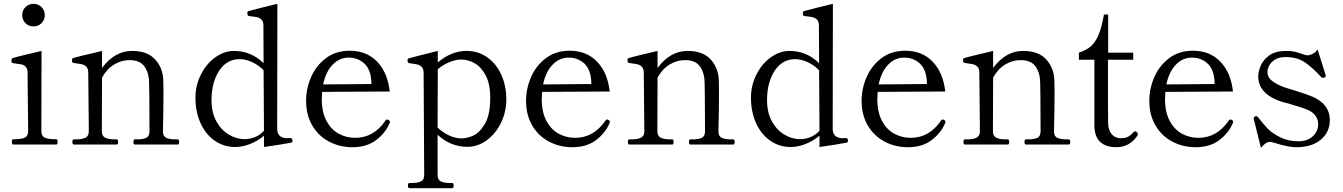

<svg xmlns="http://www.w3.org/2000/svg" viewBox="-20 -755 7014 1003"><path d="M96 -676Q96 -701 113 -718Q130 -735 155 -735Q180 -735 197 -718Q214 -701 214 -676Q214 -651 197 -634Q180 -617 155 -617Q130 -617 113 -634Q96 -651 96 -676ZM50 0Q42 0 42 -14Q42 -28 50 -28H63Q92 -28 109.5 -36Q127 -44 127 -70L124 -375Q124 -396 114.5 -406Q105 -416 92.5 -418.5Q80 -421 49 -425Q43 -426 41.5 -428Q40 -430 40 -437Q40 -442 41 -446Q42 -450 45 -451Q60 -457 197 -489L196 -70Q196 -44 213.5 -36Q231 -28 261 -28H274Q281 -28 281 -14Q281 0 274 0Z M908 -27Q916 -27 916 -13Q916 0 908 0H684Q677 0 677 -13Q677 -27 684 -27H698Q727 -27 744 -35Q761 -43 761 -69L760 -255L759 -319Q759 -372 735.5 -406.5Q712 -441 656 -441Q615 -441 577 -418.5Q539 -396 513 -350L512 -69Q512 -44 530 -35.5Q548 -27 577 -27H590Q597 -27 597 -13Q597 0 590 0H366Q358 0 358 -13Q358 -27 366 -27H379Q408 -27 426 -35.5Q444 -44 444 -69L441 -375Q441 -396 431.5 -406Q422 -416 408.5 -419Q395 -422 365 -426Q359 -427 357.5 -430.5Q356 -434 356 -442Q356 -449 361 -451Q376 -457 513 -489V-400Q579 -489 670 -489Q749 -489 789.5 -445.5Q830 -402 833 -338Q834 -320 834 -266Q834 -184 831 -69Q831 -43 848.5 -35Q866 -27 895 -27Z M1508 -20Q1508 -12 1502 -10Q1495 -8 1445 0Q1395 8 1359 13V-46Q1327 -19 1287 -3Q1247 13 1208 13Q1150 13 1102.5 -19.5Q1055 -52 1028 -111Q1001 -170 1001 -245Q1001 -308 1029 -364.5Q1057 -421 1104 -455Q1151 -489 1203 -489Q1291 -489 1357 -425L1356 -621Q1356 -642 1346.5 -652Q1337 -662 1323.5 -665Q1310 -668 1282 -671Q1275 -672 1273.5 -676.5Q1272 -681 1272 -688Q1272 -695 1278 -697Q1301 -703 1347 -715Q1393 -727 1429 -735L1428 -81Q1428 -58 1441.5 -45.5Q1455 -33 1481 -33L1496 -34Q1508 -34 1508 -20ZM1359 -72 1357 -388Q1332 -414 1298 -430Q1264 -446 1232 -446Q1164 -446 1124.5 -385Q1085 -324 1085 -232Q1085 -166 1111 -120Q1137 -74 1177 -51Q1217 -28 1257 -28Q1286 -28 1312.5 -39Q1339 -50 1359 -72Z M2017 -119Q2017 -115 2014 -109Q1993 -60 1944.5 -23Q1896 14 1821 14Q1754 14 1698.5 -15.5Q1643 -45 1611 -100Q1579 -155 1579 -228Q1579 -292 1605 -352Q1631 -412 1682.5 -451Q1734 -490 1807 -490Q1895 -490 1950 -433Q2005 -376 2016 -277L1663 -275Q1661 -251 1661 -238Q1661 -169 1685.5 -123.5Q1710 -78 1749.5 -56.5Q1789 -35 1836 -35Q1932 -35 1994 -125Q1998 -131 2003 -131Q2006 -131 2012 -127Q2017 -124 2017 -119ZM1668 -314 1920 -316V-326Q1917 -392 1883.5 -423Q1850 -454 1801 -454Q1753 -454 1717.5 -417Q1682 -380 1668 -314Z M2625 -236Q2625 -171 2597.5 -114Q2570 -57 2523 -22.5Q2476 12 2422 12Q2333 12 2266 -51V159Q2266 185 2283.5 193Q2301 201 2330 201H2342Q2350 201 2350 214Q2350 228 2342 228H2119Q2111 228 2111 214Q2111 201 2119 201H2131Q2161 201 2178.5 193Q2196 185 2196 159L2193 -374Q2193 -395 2183.5 -405Q2174 -415 2161 -418Q2148 -421 2118 -425Q2112 -426 2110.5 -430Q2109 -434 2109 -441Q2109 -448 2115 -450Q2130 -455 2267 -489V-429Q2338 -489 2417 -489Q2478 -489 2525.5 -455.5Q2573 -422 2599 -364Q2625 -306 2625 -236ZM2541 -245Q2541 -315 2518 -359.5Q2495 -404 2460.5 -424Q2426 -444 2389 -444Q2361 -444 2327 -430Q2293 -416 2267 -393L2266 -89Q2291 -64 2325 -48Q2359 -32 2392 -32Q2418 -32 2451 -46Q2484 -60 2512.5 -107Q2541 -154 2541 -245Z M3166 -119Q3166 -115 3163 -109Q3142 -60 3093.5 -23Q3045 14 2970 14Q2903 14 2847.5 -15.5Q2792 -45 2760 -100Q2728 -155 2728 -228Q2728 -292 2754 -352Q2780 -412 2831.5 -451Q2883 -490 2956 -490Q3044 -490 3099 -433Q3154 -376 3165 -277L2812 -275Q2810 -251 2810 -238Q2810 -169 2834.5 -123.5Q2859 -78 2898.5 -56.5Q2938 -35 2985 -35Q3081 -35 3143 -125Q3147 -131 3152 -131Q3155 -131 3161 -127Q3166 -124 3166 -119ZM2817 -314 3069 -316V-326Q3066 -392 3032.5 -423Q2999 -454 2950 -454Q2902 -454 2866.5 -417Q2831 -380 2817 -314Z M3810 -27Q3818 -27 3818 -13Q3818 0 3810 0H3586Q3579 0 3579 -13Q3579 -27 3586 -27H3600Q3629 -27 3646 -35Q3663 -43 3663 -69L3662 -255L3661 -319Q3661 -372 3637.5 -406.5Q3614 -441 3558 -441Q3517 -441 3479 -418.5Q3441 -396 3415 -350L3414 -69Q3414 -44 3432 -35.5Q3450 -27 3479 -27H3492Q3499 -27 3499 -13Q3499 0 3492 0H3268Q3260 0 3260 -13Q3260 -27 3268 -27H3281Q3310 -27 3328 -35.5Q3346 -44 3346 -69L3343 -375Q3343 -396 3333.5 -406Q3324 -416 3310.5 -419Q3297 -422 3267 -426Q3261 -427 3259.5 -430.5Q3258 -434 3258 -442Q3258 -449 3263 -451Q3278 -457 3415 -489V-400Q3481 -489 3572 -489Q3651 -489 3691.5 -445.5Q3732 -402 3735 -338Q3736 -320 3736 -266Q3736 -184 3733 -69Q3733 -43 3750.5 -35Q3768 -27 3797 -27Z M4410 -20Q4410 -12 4404 -10Q4397 -8 4347 0Q4297 8 4261 13V-46Q4229 -19 4189 -3Q4149 13 4110 13Q4052 13 4004.5 -19.5Q3957 -52 3930 -111Q3903 -170 3903 -245Q3903 -308 3931 -364.5Q3959 -421 4006 -455Q4053 -489 4105 -489Q4193 -489 4259 -425L4258 -621Q4258 -642 4248.5 -652Q4239 -662 4225.5 -665Q4212 -668 4184 -671Q4177 -672 4175.5 -676.5Q4174 -681 4174 -688Q4174 -695 4180 -697Q4203 -703 4249 -715Q4295 -727 4331 -735L4330 -81Q4330 -58 4343.5 -45.5Q4357 -33 4383 -33L4398 -34Q4410 -34 4410 -20ZM4261 -72 4259 -388Q4234 -414 4200 -430Q4166 -446 4134 -446Q4066 -446 4026.5 -385Q3987 -324 3987 -232Q3987 -166 4013 -120Q4039 -74 4079 -51Q4119 -28 4159 -28Q4188 -28 4214.5 -39Q4241 -50 4261 -72Z M4919 -119Q4919 -115 4916 -109Q4895 -60 4846.5 -23Q4798 14 4723 14Q4656 14 4600.5 -15.5Q4545 -45 4513 -100Q4481 -155 4481 -228Q4481 -292 4507 -352Q4533 -412 4584.5 -451Q4636 -490 4709 -490Q4797 -490 4852 -433Q4907 -376 4918 -277L4565 -275Q4563 -251 4563 -238Q4563 -169 4587.5 -123.5Q4612 -78 4651.5 -56.5Q4691 -35 4738 -35Q4834 -35 4896 -125Q4900 -131 4905 -131Q4908 -131 4914 -127Q4919 -124 4919 -119ZM4570 -314 4822 -316V-326Q4819 -392 4785.5 -423Q4752 -454 4703 -454Q4655 -454 4619.5 -417Q4584 -380 4570 -314Z M5563 -27Q5571 -27 5571 -13Q5571 0 5563 0H5339Q5332 0 5332 -13Q5332 -27 5339 -27H5353Q5382 -27 5399 -35Q5416 -43 5416 -69L5415 -255L5414 -319Q5414 -372 5390.5 -406.5Q5367 -441 5311 -441Q5270 -441 5232 -418.5Q5194 -396 5168 -350L5167 -69Q5167 -44 5185 -35.5Q5203 -27 5232 -27H5245Q5252 -27 5252 -13Q5252 0 5245 0H5021Q5013 0 5013 -13Q5013 -27 5021 -27H5034Q5063 -27 5081 -35.5Q5099 -44 5099 -69L5096 -375Q5096 -396 5086.5 -406Q5077 -416 5063.5 -419Q5050 -422 5020 -426Q5014 -427 5012.5 -430.5Q5011 -434 5011 -442Q5011 -449 5016 -451Q5031 -457 5168 -489V-400Q5234 -489 5325 -489Q5404 -489 5444.5 -445.5Q5485 -402 5488 -338Q5489 -320 5489 -266Q5489 -184 5486 -69Q5486 -43 5503.5 -35Q5521 -27 5550 -27Z M5697 -102V-443H5616V-480Q5654 -492 5677.5 -512Q5701 -532 5718 -571Q5735 -610 5747 -679H5769V-480H5900V-443H5768V-198L5769 -108Q5770 -74 5788 -53.5Q5806 -33 5834 -33Q5857 -33 5871.5 -40Q5886 -47 5900 -63Q5905 -69 5910 -69Q5915 -69 5919.5 -64Q5924 -59 5924 -54Q5924 -50 5922 -47Q5882 14 5811 14Q5756 14 5726.5 -14.5Q5697 -43 5697 -102Z M6422 -119Q6422 -115 6419 -109Q6398 -60 6349.5 -23Q6301 14 6226 14Q6159 14 6103.5 -15.5Q6048 -45 6016 -100Q5984 -155 5984 -228Q5984 -292 6010 -352Q6036 -412 6087.5 -451Q6139 -490 6212 -490Q6300 -490 6355 -433Q6410 -376 6421 -277L6068 -275Q6066 -251 6066 -238Q6066 -169 6090.5 -123.5Q6115 -78 6154.5 -56.5Q6194 -35 6241 -35Q6337 -35 6399 -125Q6403 -131 6408 -131Q6411 -131 6417 -127Q6422 -124 6422 -119ZM6073 -314 6325 -316V-326Q6322 -392 6288.5 -423Q6255 -454 6206 -454Q6158 -454 6122.5 -417Q6087 -380 6073 -314Z M6530 -132 6529 -137Q6529 -143 6537 -147Q6539 -148 6542 -148Q6549 -148 6554 -140Q6578 -109 6601 -84.5Q6624 -60 6666.5 -38.5Q6709 -17 6764 -17Q6809 -17 6837.5 -42.5Q6866 -68 6866 -107Q6866 -130 6853 -149Q6840 -168 6816 -179Q6791 -191 6715 -213Q6676 -222 6652 -232Q6553 -273 6553 -356Q6553 -378 6564.5 -408.5Q6576 -439 6608.5 -464Q6641 -489 6700 -489Q6732 -489 6755.5 -481.5Q6779 -474 6783 -473Q6802 -466 6808 -466Q6823 -466 6839 -474.5Q6855 -483 6863 -497L6904 -366L6906 -359Q6906 -354 6898 -349Q6896 -348 6892 -348Q6886 -348 6881 -353Q6845 -394 6802 -425.5Q6759 -457 6696 -457Q6663 -457 6641.5 -444Q6620 -431 6610.5 -413Q6601 -395 6601 -379Q6601 -357 6615.5 -341.5Q6630 -326 6663 -310Q6684 -299 6744 -282Q6809 -262 6839 -249Q6927 -209 6927 -128Q6927 -65 6880 -25.5Q6833 14 6752 14Q6709 14 6644 -7Q6620 -14 6615 -14Q6603 -14 6592.5 -7Q6582 0 6567 17Z"/></svg>

Font: Shippori Mincho
Style: Regular
Weight: 400
Designer: FONTDASU
Foundry: FONTDASU / Google Inc. / but / Adobe
Version: Version 3.110; ttfautohint (v1.8.3)